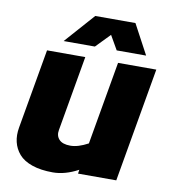

<svg xmlns="http://www.w3.org/2000/svg" viewBox="-85 -823 806 910"><g transform="rotate(10 318.0 -367.5)"><path d="M389.2 -674.8 323.2 -606.9H172.9L299.8 -750H493.2L569.8 -606.9H428.2ZM444.8 -549.8H628.9L533.2 0H349.1L352.1 -19Q288.6 15.1 230 15.1Q171.9 15.1 130.1 0.7Q88.4 -13.7 66.4 -39.3Q44.4 -64.9 36.9 -96.9Q29.3 -128.9 36.1 -167L103 -549.8H287.1L224.1 -188Q218.8 -160.2 235.4 -142.1Q252 -124 290 -124Q327.1 -124 375 -149.9Z"/></g></svg>

Font: Stilu Bold
Style: Italic
Weight: 700
Italic angle: -10°
Designer: Genilson Lima Santos
Foundry: Genilson Lima Santos
Version: Version 1.200;PS 001.200;hotconv 1.0.88;makeotf.lib2.5.64775